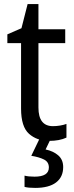

<svg xmlns="http://www.w3.org/2000/svg" viewBox="-20 -679 364 939"><path d="M239 -62Q256 -62 274 -65Q292 -68 305 -73V-6Q271 10 220 10Q161 10 122 -24.5Q83 -59 83 -148V-468H16V-511L85 -541L115 -659H168V-536H299V-468H168V-153Q168 -62 239 -62ZM289 138Q289 187 254 213.5Q219 240 152 240Q118 240 100 235V180Q119 185 149 185Q219 185 219 140Q219 113 195 101Q171 89 133 83L173 0H228L203 52Q241 60 265 81Q289 102 289 138Z"/></svg>

Font: Noto Sans SemiCondensed
Style: Regular
Weight: 400
Width: 4
Designer: Monotype Design Team
Foundry: Monotype Imaging Inc.
Version: Version 2.013; ttfautohint (v1.8.4.7-5d5b)